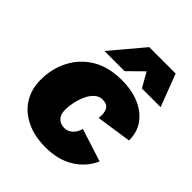

<svg xmlns="http://www.w3.org/2000/svg" viewBox="-206 -850 982 982"><g transform="rotate(45 285.5 -359.0)"><path d="M289 10Q207 10 148 -19Q89 -48 57.5 -99Q26 -150 26 -218Q26 -297 60 -363.5Q94 -430 159.5 -470Q225 -510 322 -510Q395 -510 450 -486Q505 -462 535.5 -419Q566 -376 565 -317L374 -289Q379 -326 367.5 -348Q356 -370 322 -370Q298 -370 279.5 -353.5Q261 -337 248.5 -310.5Q236 -284 229.5 -254Q223 -224 223 -198Q223 -163 240.5 -145.5Q258 -128 287 -128Q311 -128 330 -145.5Q349 -163 357 -192L535 -135Q506 -69 442.5 -29.5Q379 10 289 10ZM153 -552 301 -728H492L559 -552H424L379 -631L299 -552Z"/></g></svg>

Font: Work Sans ExtraBold
Style: Italic
Weight: 800
Italic angle: -13°
Designer: Wei Huang
Foundry: Wei Huang
Version: Version 2.012; ttfautohint (v1.8.3)